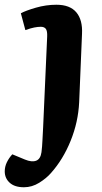

<svg xmlns="http://www.w3.org/2000/svg" viewBox="-75 -559 431 810"><path d="M259 -128Q255 -44 223 35Q191 114 140 171Q121 193 90.5 212Q60 231 26 231Q-13 231 -34 212Q-55 193 -55 164Q-55 144 -46 125.5Q-37 107 -23 92L30 114Q59 126 77.5 119Q96 112 100 83Q103 59 104 34.5Q105 10 107 -23L124 -405Q125 -428 118.5 -437Q112 -446 97 -446Q85 -446 69.5 -443Q54 -440 32 -432L13 -503Q33 -514 76 -526.5Q119 -539 163 -539Q220 -539 247 -507Q274 -475 271 -416Z"/></svg>

Font: Literata 7pt
Style: Bold Italic
Weight: 700
Italic angle: -2°
Designer: Latin by Veronika Burian and Jose Scaglione. Greek by Irene Vlachou. Cyrillic by Vera Evstafieva
Foundry: TypeTogether
Version: Version 3.002